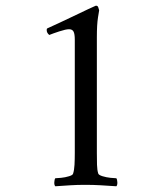

<svg xmlns="http://www.w3.org/2000/svg" viewBox="-20 -647 572 670"><path d="M241 -113V-508Q241 -529 236.5 -537Q232 -545 221 -545Q210 -545 187 -537.5Q164 -530 152 -525Q143 -532 143 -542Q143 -542 143 -543Q143 -547 145 -548Q185 -566 223.5 -584.5Q262 -603 287.5 -615Q313 -627 314 -627H316Q321 -627 323 -621Q325 -615 326 -611Q326 -611 322 -586.5Q318 -562 318 -517V-113Q318 -91 318.5 -72Q319 -53 323 -41Q325 -36 338 -32Q351 -28 365.5 -26.5Q380 -25 386 -25Q389 -21 389.5 -11Q390 -1 386 3Q356 1 331 -0.5Q306 -2 277 -2Q249 -2 226 -0.5Q203 1 173 3Q169 -1 169.5 -11Q170 -21 173 -25Q179 -25 193.5 -26.5Q208 -28 221 -32Q234 -36 235 -41Q239 -53 240 -72Q241 -91 241 -113Z"/></svg>

Font: Amiri
Style: Bold Italic
Weight: 700
Italic angle: 10°
Designer: Khaled Hosny
Version: Version 0.113